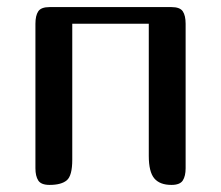

<svg xmlns="http://www.w3.org/2000/svg" viewBox="-20 -522 624 542"><path d="M504 -47Q504 -25 496 -12.5Q488 0 464 0Q431 0 415.5 -18.5Q400 -37 400 -82V-455H184V-71Q184 -26 168.5 -13Q153 0 120 0Q96 0 88 -12.5Q80 -25 80 -47V-455Q80 -478 88 -490Q96 -502 120 -502H464Q488 -502 496 -490Q504 -478 504 -455Z"/></svg>

Font: Marmelad
Style: Regular
Weight: 400
Designer: Manvel Shmavonyan
Foundry: Cyreal
Version: Version 1.110; ttfautohint (v1.8.4.7-5d5b)